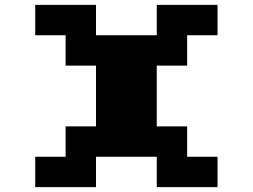

<svg xmlns="http://www.w3.org/2000/svg" viewBox="-20 -770 1040 790"><path d="M125 -750H375V-625H625V-750H875V-625H750V-500H625V-250H750V-125H875V0H625V-125H375V0H125V-125H250V-250H375V-500H250V-625H125Z"/></svg>

Font: Dogica
Style: Bold
Weight: 700
Monospace: yes
Designer: Roberto Mocci
Version: Version 001.000